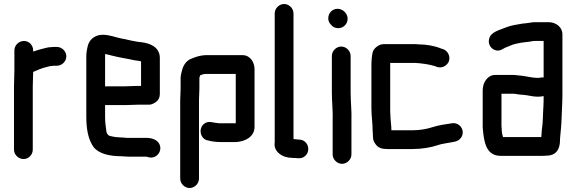

<svg xmlns="http://www.w3.org/2000/svg" viewBox="-20 -728 2884 961"><path d="M52 -476V-374C52 -350 50 -318 50 -293V21C50 46 72 68 98 68C124 68 144 46 144 21V-295C144 -318 146 -346 146 -368C165 -376 188 -387 211 -392C221 -394 230 -398 241 -398C245 -399 250 -399 255 -399H265C290 -399 312 -421 312 -446C312 -471 290 -493 265 -493H255C248 -493 242 -493 236 -492C227 -492 218 -491 209 -488C188 -483 165 -477 146 -470V-476C146 -501 126 -523 100 -523C74 -523 52 -501 52 -476Z M607 -296H513C511 -296 509 -296 506 -295V-449C506 -451 506 -454 507 -458C519 -454 530 -453 543 -449C580 -439 617 -435 654 -426L671 -424L686 -421V-298H669C656 -298 622 -296 607 -296ZM669 -204H723C734 -203 747 -208 760 -217C773 -226 780 -240 780 -257V-441C778 -491 734 -512 685 -517L668 -519C663 -520 657 -521 652 -522C632 -525 610 -532 589 -535C558 -541 529 -554 494 -554C457 -554 430 -532 421 -504C417 -491 412 -465 412 -449V-142C412 -78 423 -27 449 9C476 42 529 54 588 54C598 54 608 56 619 56H711C716 56 719 58 723 59C764 70 797 26 776 -10C765 -29 740 -38 711 -38H611C604 -39 596 -40 588 -40C584 -40 579 -40 573 -41C556 -41 543 -45 528 -48C520 -51 512 -63 512 -74C509 -95 506 -118 506 -143V-202H607C622 -202 655 -204 669 -204Z M976 166V-226C976 -239 978 -273 978 -286V-339L982 -351C991 -354 998 -358 1011 -358H1160V-111H1076C1072 -112 1067 -112 1060 -113C1039 -116 1023 -123 1004 -110C970 -87 982 -31 1021 -25C1038 -20 1063 -17 1084 -17H1162C1210 -20 1254 -45 1254 -93V-382C1254 -418 1231 -452 1194 -452H1008C990 -451 972 -447 958 -442L942 -436C917 -428 899 -406 892 -379C889 -366 884 -353 884 -337V-285C884 -272 882 -238 882 -226V166C882 191 904 213 929 213C954 213 976 191 976 166Z M1355 -661V-16C1347 30 1393 62 1441 62C1448 63 1454 63 1461 63L1472 64C1485 65 1497 62 1507 53C1538 26 1521 -27 1480 -29L1469 -30L1449 -32V-661C1449 -686 1427 -708 1402 -708C1377 -708 1355 -686 1355 -661Z M1641 -448V-265C1641 -217 1647 -168 1645 -123V45C1645 70 1667 92 1692 92C1717 92 1739 70 1739 45V-122C1741 -168 1735 -218 1735 -265V-448C1735 -473 1713 -495 1688 -495C1663 -495 1641 -473 1641 -448ZM1623 -636C1623 -623 1628 -613 1637 -604C1645 -593 1658 -587 1673 -587C1699 -587 1720 -608 1720 -634C1720 -661 1696 -684 1669 -684C1643 -684 1623 -662 1623 -636Z M1934 -153C1933 -162 1933 -174 1933 -187V-413H2055C2061 -413 2066 -413 2070 -412C2073 -412 2078 -412 2083 -411L2099 -409C2104 -408 2111 -408 2119 -406C2131 -404 2132 -403 2142 -401C2147 -400 2152 -398 2157 -397L2167 -393C2195 -384 2220 -402 2227 -422C2236 -450 2218 -475 2198 -482L2188 -485C2158 -498 2114 -506 2074 -506C2069 -507 2063 -507 2056 -507H1900C1877 -507 1856 -489 1848 -474C1841 -458 1839 -423 1839 -398V-187C1839 -148 1845 -113 1845 -78C1845 -66 1847 -53 1847 -40C1847 -29 1851 -18 1860 -6C1873 12 1891 18 1919 18H2045C2093 18 2137 10 2173 -2C2187 -7 2203 -9 2218 -12C2248 -18 2272 -17 2287 -38C2312 -73 2282 -117 2242 -111C2208 -106 2173 -101 2143 -91C2115 -82 2081 -76 2045 -76H1939V-77C1939 -102 1934 -128 1934 -153Z M2491 -86C2490 -91 2490 -96 2490 -101V-259H2547C2551 -259 2555 -259 2560 -258L2579 -255C2586 -254 2593 -254 2602 -253C2626 -251 2646 -244 2671 -244C2682 -244 2692 -245 2701 -247C2701 -230 2701 -214 2700 -198C2697 -156 2698 -114 2692 -78L2690 -52C2690 -49 2690 -45 2689 -42H2498C2493 -55 2491 -71 2491 -86ZM2672 -338C2646 -338 2616 -346 2591 -349L2571 -351C2563 -352 2555 -353 2546 -353H2460C2447 -353 2436 -350 2426 -342C2407 -327 2396 -304 2396 -273V-101C2396 -94 2396 -86 2397 -79C2403 -13 2415 52 2486 52H2696C2703 52 2710 52 2715 51C2763 51 2783 20 2783 -27C2783 -32 2783 -37 2784 -44C2787 -78 2790 -102 2791 -139C2792 -174 2795 -216 2795 -252V-556C2795 -593 2762 -617 2726 -617H2656C2643 -617 2628 -613 2616 -612L2596 -610C2566 -605 2537 -601 2513 -591C2481 -577 2437 -570 2428 -533C2421 -505 2440 -481 2462 -476C2482 -471 2496 -483 2510 -490C2527 -495 2544 -506 2563 -509C2579 -513 2592 -515 2609 -517L2627 -519C2636 -520 2646 -523 2656 -523H2701V-340C2689 -342 2683 -338 2672 -338Z"/></svg>

Font: Electronic
Style: ExBlk
Weight: 900
Version: Version 1.011